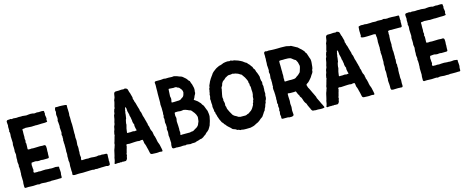

<svg xmlns="http://www.w3.org/2000/svg" viewBox="-38 -1355 4809 1980"><g transform="rotate(-15 2366.0 -365.5)"><path d="M447 -645 444 -666Q444 -670 443 -671Q440 -677 442 -684Q447 -695 442 -706V-714Q443 -722 435 -723Q432 -723 427 -724Q422 -725 419 -725Q415 -725 407 -724.5Q399 -724 395 -724Q388 -722 382 -724Q366 -727 350 -723Q339 -720 324 -726Q316 -728 300 -728Q291 -728 273 -726Q269 -726 259 -724H250Q244 -724 232 -726Q220 -728 214 -728H212Q204 -726 174 -728Q157 -728 148 -726Q143 -725 125 -728Q115 -730 107 -727Q99 -723 89 -730H83Q79 -728 62 -728Q53 -728 49 -725Q41 -720 42 -710Q42 -704 43 -692.5Q44 -681 45 -675Q45 -669 44 -666Q41 -660 43 -643Q44 -628 43 -615Q43 -614 41.5 -612.5Q40 -611 40 -610V-609Q44 -599 45 -594Q46 -578 43 -556Q42 -551 44 -531Q44 -517 46 -487L43 -472Q43 -470 42.5 -467Q42 -464 42 -462Q43 -455 43.5 -440.5Q44 -426 44 -419Q45 -415 43.5 -406.5Q42 -398 42 -395Q42 -390 44 -381Q46 -372 46 -369Q46 -368 46.5 -365Q47 -362 47 -361Q46 -354 44 -338Q44 -335 43.5 -329Q43 -323 43 -320Q45 -304 42 -291Q41 -280 44 -265Q48 -249 44 -238Q42 -235 44 -230Q44 -227 46 -219Q46 -197 47 -186Q47 -182 46 -180V-158Q46 -156 45 -152.5Q44 -149 44 -147V-140Q43 -133 44 -133Q46 -110 45 -103V-98Q48 -76 43 -52V-37V-21Q41 -13 46.5 -7Q52 -1 62 -4H64Q85 -6 106 -4Q111 -4 121 -3.5Q131 -3 136 -3Q147 -3 169 -5Q187 -7 196 -3Q198 -1 205 -3Q218 -7 232 -6Q236 -5 245 -5Q261 -3 267 -3H278Q280 -3 284 -3.5Q288 -4 291 -4Q294 -4 302 -3.5Q310 -3 314 -3H317Q326 -7 353 -5H382H395Q397 -5 402.5 -5.5Q408 -6 411 -6H425H427Q442 -3 442 -18Q442 -21 442 -25Q442 -29 442 -33.5Q442 -38 442 -40Q442 -46 443 -48Q447 -59 445 -75Q444 -80 444 -89Q444 -93 443 -100Q442 -107 442 -110Q442 -117 443 -121Q443 -128 436 -128Q431 -128 421 -130Q411 -132 406 -132Q400 -132 397 -131Q390 -131 376 -129H361Q353 -129 349 -130Q345 -132 336 -130Q325 -130 323 -131Q316 -133 301 -133Q292 -132 272 -132Q256 -130 248 -130Q245 -130 241 -130.5Q237 -131 235 -131Q228 -133 225 -132Q215 -129 196 -131H184Q180 -131 177 -135Q172 -142 177 -154Q180 -157 180 -162L177 -183V-193Q176 -196 176 -203Q176 -210 175 -214Q175 -222 177 -226Q179 -230 179 -234Q179 -239 184 -239Q188 -239 196 -240Q204 -241 210.5 -241.5Q217 -242 223 -242Q225 -243 228.5 -241.5Q232 -240 234 -240Q240 -238 242 -238Q246 -238 252 -237.5Q258 -237 262 -237Q266 -237 274 -239H289Q291 -239 295 -238Q299 -237 301 -237Q310 -237 327.5 -237.5Q345 -238 353 -238H356Q368 -240 367 -252Q366 -255 367 -271Q368 -287 368 -290Q370 -301 368 -310Q367 -315 369 -325Q370 -329 370 -337Q370 -341 369.5 -348.5Q369 -356 369 -360Q369 -370 362.5 -375.5Q356 -381 346 -379Q340 -377 312 -380H301Q281 -378 272 -379Q261 -380 238 -378Q233 -377 222 -379Q215 -381 211 -379Q207 -378 202 -378Q197 -378 191.5 -378.5Q186 -379 183 -379Q177 -380 177 -387Q177 -391 177.5 -397.5Q178 -404 178 -407Q178 -413 178.5 -425Q179 -437 179 -442Q179 -444 176 -453Q173 -459 176 -463Q180 -470 178 -482Q174 -494 176 -502Q179 -516 177 -533V-552Q179 -577 177 -590L178 -592Q178 -593 178 -594Q179 -599 185 -598Q195 -598 199 -599Q200 -599 215 -602Q217 -602 220.5 -601.5Q224 -601 225 -601Q231 -600 243 -600Q265 -600 272 -598Q273 -598 275 -598Q277 -598 279 -598Q281 -598 282 -598Q287 -599 297 -599H306Q315 -601 334 -599Q343 -598 361 -600Q368 -601 384 -601H413Q416 -601 423 -601.5Q430 -602 433 -603Q451 -603 444 -618Q440 -626 447 -637Z M572 -728H567Q559 -722 557 -711Q557 -710 556.5 -708Q556 -706 556 -705Q554 -694 556 -690Q561 -681 555 -663Q552 -647 555 -637Q557 -633 557 -623V-611Q558 -599 552 -588V-583Q553 -579 554 -571.5Q555 -564 555 -560Q557 -542 557 -535V-525Q555 -519 555 -515Q555 -506 557 -488.5Q559 -471 559 -462V-459Q555 -445 554 -438Q554 -431 555 -429Q560 -420 557 -410V-399Q559 -392 556 -383Q553 -379 555 -371Q556 -367 556 -358Q554 -348 556 -343Q557 -340 557 -335V-303V-293V-281Q558 -275 556 -263Q554 -256 555 -254Q557 -248 557 -227Q556 -218 554 -202Q554 -200 554.5 -197Q555 -194 555 -193V-178Q552 -162 557 -144Q559 -137 557 -123Q554 -103 556 -76V-53Q557 -49 557 -42Q557 -35 558 -32Q558 -30 557.5 -27Q557 -24 557 -23Q550 -4 571 -2Q575 0 593.5 -1.5Q612 -3 615 -3H634Q644 -2 665 -2Q681 -2 690 -3Q728 -5 747 -5Q769 -7 784 -2Q791 -2 793 -3Q801 -6 810 -3Q813 -2 820 -2Q827 -4 851 -4Q855 -5 863 -5H878Q889 -6 910 -6Q916 -7 923 -4Q926 -2 932 -2Q934 -2 939.5 -3Q945 -4 948 -5Q954 -8 956 -16Q956 -20 956.5 -29.5Q957 -39 957 -44Q957 -48 956 -50Q954 -56 957 -66V-74V-92Q957 -103 958 -108Q958 -109 958.5 -111Q959 -113 959 -115V-117L957 -121Q954 -128 947 -129H934Q913 -129 902 -132Q897 -132 895 -131Q885 -128 874 -131Q872 -132 866 -132Q845 -126 822 -128Q820 -128 816 -128.5Q812 -129 809 -129Q806 -130 800 -130Q794 -130 791 -131H769Q765 -131 763 -130Q760 -128 747 -130Q743 -131 734 -131Q726 -130 711 -130Q696 -130 689 -129Q683 -129 683 -135Q681 -146 685 -152Q688 -157 686 -164Q685 -168 684 -176.5Q683 -185 683 -189Q682 -200 685 -215V-223Q683 -235 685 -241Q686 -243 686 -250V-269Q686 -271 685.5 -275Q685 -279 685 -280Q683 -290 683 -291Q683 -292 686 -325Q687 -331 687 -341Q687 -343 686.5 -346.5Q686 -350 686 -352Q684 -364 684 -372Q684 -378 685.5 -393Q687 -408 685 -414V-424Q686 -443 686 -480V-513Q686 -515 685.5 -519.5Q685 -524 685 -526Q684 -531 684 -539V-570V-585Q684 -594 683 -598Q683 -600 682.5 -603Q682 -606 682 -607Q682 -608 683.5 -618Q685 -628 685 -633Q683 -652 684 -662Q685 -666 684 -673Q683 -680 683 -682V-699Q683 -702 683.5 -707.5Q684 -713 684 -715Q684 -719 680 -721Q673 -724 666 -724Q660 -723 635 -726Q604 -728 589 -726Q577 -724 572 -728Z M1515 -21Q1519 -18 1516 -8Q1514 1 1504 -2Q1503 -2 1501 -2L1500 -3Q1491 -5 1489 -4Q1487 -2 1485 -4Q1482 -6 1474 -3Q1471 -3 1466 -2.5Q1461 -2 1459 -2Q1458 -2 1455.5 -2Q1453 -2 1451 -2Q1449 -2 1448 -2Q1416 -2 1401 -4Q1388 -8 1386 -17L1380 -44Q1380 -47 1378 -55Q1369 -86 1369 -89Q1369 -90 1368 -95Q1367 -100 1366 -103Q1365 -105 1363.5 -110Q1362 -115 1361 -118L1360 -120Q1356 -128 1355 -132Q1353 -148 1352 -157Q1351 -159 1350 -163Q1349 -167 1348 -169Q1346 -173 1341 -171H1331Q1330 -170 1326 -170Q1314 -166 1306 -168Q1304 -169 1299 -169.5Q1294 -170 1292 -170H1288Q1284 -169 1284 -170H1276Q1273 -170 1266 -169.5Q1259 -169 1255 -169Q1207 -166 1206 -166Q1193 -166 1189 -168Q1185 -170 1172 -165Q1171 -164 1171 -161Q1175 -153 1169 -138Q1169 -135 1167 -129.5Q1165 -124 1164 -121Q1160 -108 1154 -82Q1153 -80 1151 -76.5Q1149 -73 1149 -72Q1149 -69 1150 -69Q1152 -60 1148 -51Q1143 -42 1144 -38Q1144 -29 1140 -22Q1133 -8 1128 -7Q1127 -7 1125 -5L1124 -4Q1123 -4 1122 -4H1097Q1095 -4 1091 -5Q1087 -6 1084 -5.5Q1081 -5 1079 -3H1073Q1072 -3 1066 -5Q1063 -7 1059 -3H1054Q1051 -3 1050 -4H1035Q1032 -5 1016 -2Q1011 0 1009 -4L1004 -9V-10Q1011 -22 1011 -27Q1011 -29 1013 -33Q1013 -35 1014 -37Q1015 -39 1015 -41Q1017 -59 1019 -66Q1019 -68 1021 -73.5Q1023 -79 1024 -82Q1028 -96 1029 -103Q1031 -109 1033 -121Q1035 -133 1037 -139Q1037 -141 1039 -145.5Q1041 -150 1041 -152Q1043 -156 1046 -164.5Q1049 -173 1050 -177Q1052 -188 1056 -192V-199Q1057 -201 1057 -205.5Q1057 -210 1057 -212Q1058 -216 1063.5 -231Q1069 -246 1070 -255Q1071 -257 1072 -260.5Q1073 -264 1073 -266Q1074 -268 1075.5 -274Q1077 -280 1078 -282Q1081 -286 1081 -291Q1079 -305 1084 -315Q1085 -318 1085 -324Q1087 -332 1089 -336Q1095 -347 1097 -365Q1097 -376 1104 -388Q1109 -399 1110 -402Q1111 -408 1113 -422L1116 -431Q1120 -443 1121 -449Q1122 -453 1123 -459Q1124 -465 1124 -466Q1125 -470 1126 -477.5Q1127 -485 1128 -489Q1130 -496 1133 -499Q1139 -510 1138 -515Q1137 -518 1139 -524Q1139 -527 1141 -532.5Q1143 -538 1144 -541Q1145 -552 1153 -559Q1155 -562 1154 -563Q1153 -571 1156 -580Q1158 -587 1161.5 -599.5Q1165 -612 1166 -617Q1168 -623 1168 -627Q1167 -639 1176 -655Q1179 -662 1181 -668Q1183 -681 1187 -705Q1192 -726 1216 -724H1240Q1273 -728 1289 -725Q1298 -723 1305 -729H1308Q1316 -725 1320 -724Q1327 -723 1333 -713Q1334 -712 1337 -699Q1341 -676 1347 -670Q1348 -668 1348 -664Q1349 -655 1358 -627Q1360 -623 1360 -619Q1360 -609 1359 -604V-603Q1360 -602 1360 -601Q1364 -593 1365 -589Q1365 -587 1366 -581.5Q1367 -576 1368 -573Q1369 -570 1371.5 -564.5Q1374 -559 1375 -556Q1376 -552 1378.5 -543Q1381 -534 1382 -529Q1383 -525 1388 -508Q1393 -491 1396 -482Q1397 -479 1397 -473Q1396 -468 1401 -458Q1407 -448 1409 -433Q1412 -413 1413 -411V-410L1422 -383Q1424 -377 1424 -373Q1426 -367 1428 -359Q1428 -357 1429.5 -353Q1431 -349 1432 -346Q1434 -331 1439 -320Q1439 -319 1439 -317L1440 -315Q1437 -305 1446 -289Q1449 -284 1451 -264Q1452 -260 1456 -245V-244Q1461 -239 1468 -218V-212Q1467 -208 1470 -203Q1472 -201 1471 -198Q1470 -188 1477 -174Q1480 -170 1480 -165Q1483 -156 1487 -136V-133Q1487 -132 1487.5 -129.5Q1488 -127 1488 -126Q1490 -122 1490 -121Q1490 -119 1490.5 -116Q1491 -113 1491.5 -110.5Q1492 -108 1493 -106Q1494 -103 1496.5 -97Q1499 -91 1500 -88Q1501 -86 1502.5 -81Q1504 -76 1505 -73Q1507 -67 1507 -63Q1513 -41 1515 -26Q1516 -25 1515 -23ZM1313 -280V-284V-287Q1311 -291 1310 -294Q1309 -298 1307.5 -306Q1306 -314 1305 -318Q1301 -335 1305 -344Q1305 -345 1303 -349Q1297 -361 1297 -363Q1297 -366 1294.5 -376Q1292 -386 1294 -392Q1293 -393 1293 -394L1287 -430Q1286 -433 1284 -437.5Q1282 -442 1282 -444V-451V-455Q1280 -467 1278 -472Q1270 -491 1270 -524L1266 -537Q1263 -538 1260 -543Q1260 -540 1258 -534Q1254 -526 1255 -520Q1255 -517 1253 -515Q1252 -514 1251.5 -511Q1251 -508 1251 -507Q1250 -503 1250.5 -500Q1251 -497 1250.5 -493Q1250 -489 1247 -486V-483Q1246 -478 1246 -467Q1245 -461 1243.5 -450Q1242 -439 1241 -434Q1241 -432 1240.5 -429Q1240 -426 1239 -424Q1238 -422 1236 -418.5Q1234 -415 1234 -414Q1233 -410 1231.5 -402.5Q1230 -395 1229 -391Q1225 -371 1227 -363Q1227 -362 1227 -362L1226 -360Q1220 -338 1217 -326Q1215 -318 1213 -298Q1210 -285 1211 -283Q1213 -277 1219 -278Q1227 -280 1230 -279Q1245 -277 1264 -280Q1278 -283 1287 -277Q1289 -277 1291 -278Q1303 -280 1307 -279Q1312 -279 1313 -280Z M1617 -210Q1622 -181 1621 -176L1618 -146Q1618 -142 1618.5 -138.5Q1619 -135 1620 -130.5Q1621 -126 1621 -123Q1622 -120 1622 -93Q1622 -78 1623 -71Q1625 -63 1622 -56L1619 -41V-20Q1619 -4 1636 -2H1652H1653Q1657 -5 1668 -3Q1670 -2 1675 -2Q1682 -3 1708 -1Q1712 0 1720 -2Q1727 -4 1730 -3H1739Q1754 -3 1756 -1H1760Q1773 -8 1797 -2Q1815 3 1832 -3H1845H1854Q1867 -2 1878 -9Q1882 -11 1886 -11Q1906 -15 1919 -21Q1921 -22 1924.5 -22.5Q1928 -23 1930 -23Q1931 -23 1933.5 -23.5Q1936 -24 1938 -24.5Q1940 -25 1942 -26Q1960 -33 1971 -45Q1973 -46 1978 -49Q1983 -52 1985 -53Q1994 -62 1998 -67L2002 -71Q2016 -79 2032 -97Q2033 -99 2035.5 -103.5Q2038 -108 2040 -110Q2041 -111 2042.5 -114.5Q2044 -118 2045 -119Q2056 -133 2060 -156L2061 -158Q2068 -175 2074 -209Q2074 -213 2075 -214Q2079 -222 2077 -249Q2075 -267 2073 -278Q2073 -279 2072.5 -281.5Q2072 -284 2072 -285Q2070 -289 2062 -309.5Q2054 -330 2050 -341L2046 -349Q2032 -363 2027 -377Q2027 -378 2022 -383L2011 -394Q2002 -406 1992 -412Q1988 -415 1979.5 -421Q1971 -427 1966 -430Q1963 -431 1965 -435Q1976 -449 1983 -471Q1985 -474 1988.5 -480Q1992 -486 1993 -489Q1996 -494 1996 -498Q1994 -507 1998 -525Q2000 -537 1997 -554Q1995 -566 1987 -595Q1987 -596 1984 -599Q1982 -603 1982 -604Q1979 -618 1975 -626Q1975 -632 1969 -633Q1968 -633 1965 -636Q1962 -641 1955 -650.5Q1948 -660 1944 -664Q1942 -666 1937.5 -669.5Q1933 -673 1931 -675Q1925 -679 1915 -689Q1908 -696 1886 -702Q1880 -702 1877 -705Q1865 -712 1829 -720H1822Q1811 -717 1790 -719Q1783 -720 1771 -720Q1765 -720 1753.5 -719.5Q1742 -719 1737 -719L1725 -722H1719L1689 -719H1660H1641Q1630 -719 1625 -716Q1619 -710 1621 -702Q1623 -697 1623 -682Q1622 -668 1622 -641V-615Q1621 -605 1621 -587V-549V-547V-495Q1621 -487 1619 -473Q1618 -468 1621 -448Q1622 -444 1622 -436V-410Q1624 -383 1620 -370Q1619 -368 1621 -363V-362Q1622 -360 1622 -359Q1621 -355 1619.5 -348Q1618 -341 1617 -338V-333Q1621 -321 1620 -315Q1619 -312 1619 -305Q1619 -298 1618 -294Q1618 -293 1617.5 -291.5Q1617 -290 1617 -289V-282Q1617 -278 1619 -269.5Q1621 -261 1621 -257Q1621 -253 1621 -244Q1621 -235 1622 -230Q1622 -222 1617 -215ZM1740 -210 1737 -258V-264Q1737 -267 1738.5 -274.5Q1740 -282 1741 -286Q1743 -302 1739 -312Q1736 -320 1737 -328Q1738 -335 1738 -349Q1738 -356 1745 -357Q1760 -357 1768 -358Q1773 -358 1778.5 -357.5Q1784 -357 1791 -356Q1798 -355 1802 -355Q1810 -355 1815 -356Q1833 -359 1834 -359Q1841 -359 1853 -355Q1879 -346 1889 -340Q1893 -338 1897 -338Q1912 -334 1921 -319Q1923 -315 1928.5 -309Q1934 -303 1937 -299Q1951 -281 1958 -252V-247Q1958 -244 1957 -237.5Q1956 -231 1956 -228Q1956 -204 1945 -186Q1943 -184 1943 -182Q1940 -165 1916 -147Q1910 -142 1896 -136Q1895 -136 1893 -134Q1891 -132 1890 -132Q1888 -130 1883.5 -128Q1879 -126 1877 -124Q1869 -121 1860 -121Q1858 -122 1854.5 -121Q1851 -120 1850 -120Q1849 -120 1845 -118.5Q1841 -117 1839 -117H1799H1758Q1750 -117 1746 -116Q1741 -115 1739 -117Q1737 -119 1738 -123Q1740 -133 1741 -139Q1743 -145 1742 -148Q1738 -157 1740 -175Q1742 -190 1740 -197ZM1809 -465Q1802 -464 1787 -464Q1772 -464 1764 -463H1742Q1734 -463 1736 -471Q1737 -475 1738.5 -483Q1740 -491 1741 -495Q1743 -512 1738 -523Q1737 -526 1737 -532Q1739 -570 1740 -588Q1740 -598 1741 -603Q1741 -607 1745 -608H1748Q1780 -606 1795 -605Q1797 -605 1799 -605.5Q1801 -606 1803 -606Q1821 -609 1834 -598Q1837 -595 1842 -595Q1851 -592 1854 -587Q1855 -586 1860 -579.5Q1865 -573 1868 -570Q1880 -555 1880 -533Q1880 -531 1874 -511Q1873 -507 1869 -499Q1864 -488 1848 -481Q1840 -477 1837 -473Q1834 -470 1830 -468Q1816 -466 1810 -464Z M2693 -350Q2694 -348 2692 -342Q2690 -334 2692 -313Q2694 -303 2691 -297Q2688 -291 2688 -285Q2688 -283 2688 -278.5Q2688 -274 2688 -271Q2688 -268 2688 -265Q2686 -244 2679 -236Q2674 -230 2674 -221Q2675 -214 2670 -207Q2667 -204 2665 -198Q2663 -194 2661 -185.5Q2659 -177 2656.5 -170.5Q2654 -164 2650 -159L2649 -158Q2646 -146 2642 -139Q2640 -132 2636 -131Q2631 -126 2625 -116Q2624 -114 2622.5 -111Q2621 -108 2620 -107Q2614 -99 2602 -81Q2598 -77 2596 -76Q2583 -69 2561 -49Q2543 -34 2526 -29Q2520 -27 2497 -14Q2492 -11 2482 -9Q2479 -9 2474 -7.5Q2469 -6 2468 -6Q2459 -3 2457 -3Q2443 -2 2413 -2H2403Q2376 -2 2369 -5Q2359 -8 2352 -6Q2344 -6 2341 -9Q2334 -15 2322 -15Q2315 -15 2314 -18Q2306 -27 2284 -33Q2277 -34 2271 -39Q2269 -41 2264 -46.5Q2259 -52 2257 -54Q2253 -58 2244.5 -65Q2236 -72 2232 -76Q2216 -92 2213 -99Q2211 -102 2208 -104Q2199 -109 2198 -117Q2196 -123 2191 -126Q2184 -130 2181 -138Q2179 -143 2174.5 -152Q2170 -161 2168 -165Q2167 -166 2166 -169.5Q2165 -173 2164 -175Q2163 -179 2159.5 -188.5Q2156 -198 2154 -203Q2152 -209 2152 -212Q2152 -221 2146 -230Q2144 -234 2144 -239Q2146 -250 2140 -256Q2137 -259 2137 -266Q2139 -274 2134 -294Q2129 -312 2133 -327V-334Q2133 -342 2131 -354V-381Q2131 -385 2129 -393V-397Q2137 -419 2136 -433Q2134 -443 2138 -450Q2141 -453 2141 -462Q2141 -472 2143 -476Q2147 -485 2146 -494Q2145 -501 2150 -506Q2155 -511 2155 -522Q2155 -527 2156 -530L2165 -551Q2169 -556 2170 -562Q2171 -564 2172.5 -567.5Q2174 -571 2175 -573Q2185 -591 2191 -600Q2192 -601 2199 -611Q2199 -612 2202 -615.5Q2205 -619 2206 -621Q2209 -624 2214 -631.5Q2219 -639 2221 -643Q2224 -647 2233 -656Q2236 -659 2242.5 -664Q2249 -669 2252 -671Q2253 -672 2265 -681Q2267 -682 2270.5 -684.5Q2274 -687 2276 -688Q2285 -693 2303 -701Q2304 -702 2306 -702.5Q2308 -703 2310 -703.5Q2312 -704 2313 -704Q2314 -704 2322.5 -706Q2331 -708 2335 -710Q2358 -722 2378 -723Q2384 -723 2398 -725H2404Q2405 -724 2409 -724Q2413 -724 2414 -723Q2424 -720 2434 -725H2438Q2451 -717 2462 -718Q2469 -719 2476 -716Q2480 -714 2488 -712Q2496 -709 2510 -705Q2512 -704 2519.5 -700.5Q2527 -697 2532 -695Q2554 -685 2568 -672Q2579 -663 2587 -661Q2590 -660 2594 -654Q2596 -652 2599 -648Q2602 -644 2603 -643Q2618 -631 2625 -616Q2627 -613 2633 -607Q2638 -600 2639 -594Q2639 -587 2645 -581Q2656 -570 2657 -559Q2658 -548 2668 -530Q2669 -528 2670.5 -523Q2672 -518 2673 -516Q2675 -508 2677 -504Q2685 -484 2682 -474V-467Q2683 -462 2684 -454Q2685 -446 2686 -441Q2688 -435 2690 -433Q2693 -428 2691 -417Q2687 -400 2692 -392Q2694 -389 2694 -382Q2694 -378 2693 -367Q2692 -356 2693 -350ZM2566 -327Q2570 -348 2566 -379V-390Q2568 -409 2562 -421Q2558 -426 2560 -434Q2563 -442 2558 -449Q2553 -457 2555 -462Q2556 -472 2552 -479Q2551 -480 2546 -493L2534 -517Q2530 -524 2511 -550Q2506 -559 2497 -560Q2491 -562 2488 -566Q2484 -570 2474 -574Q2471 -575 2464 -577.5Q2457 -580 2453 -581Q2449 -584 2443 -584Q2435 -583 2423 -588Q2420 -590 2415 -588Q2395 -584 2384 -585Q2374 -587 2360 -579Q2358 -578 2354 -575.5Q2350 -573 2348 -572Q2340 -570 2334 -563Q2321 -549 2310 -544Q2304 -540 2302 -537Q2300 -534 2296 -528Q2292 -522 2291 -520Q2289 -516 2287 -508Q2287 -502 2282 -495Q2270 -481 2271 -467Q2272 -462 2269 -455Q2260 -418 2259 -406Q2259 -400 2258 -398Q2253 -384 2258 -364Q2260 -358 2258 -353Q2255 -347 2259 -338Q2267 -315 2263 -296Q2261 -288 2265 -282Q2269 -278 2269 -267Q2269 -258 2271 -254Q2273 -249 2277 -241Q2281 -233 2283 -228Q2284 -227 2285 -224Q2286 -221 2287.5 -218.5Q2289 -216 2290 -214L2302 -193Q2307 -182 2314 -175Q2329 -161 2344 -156Q2346 -155 2348.5 -153Q2351 -151 2352 -151Q2354 -150 2356.5 -148Q2359 -146 2361 -144.5Q2363 -143 2365 -143Q2383 -136 2396 -138H2420Q2437 -136 2448 -140L2460 -146Q2474 -147 2485 -158L2486 -159L2504 -171Q2515 -181 2523 -193Q2527 -199 2533 -210Q2539 -221 2541 -224Q2543 -230 2542 -232Q2542 -241 2547 -245Q2552 -252 2551 -259Q2551 -264 2553 -268Q2562 -278 2560 -297Q2560 -305 2561 -309Q2562 -315 2566 -327Z M2802 -724Q2802 -723 2801 -723Q2787 -718 2789 -700Q2789 -696 2789.5 -688.5Q2790 -681 2790 -678V-676Q2788 -671 2790 -648Q2791 -645 2788 -627Q2787 -621 2788 -615V-604Q2788 -600 2787 -592.5Q2786 -585 2786 -582Q2786 -575 2788 -561Q2790 -537 2790 -525Q2790 -524 2787 -515Q2787 -514 2786.5 -510.5Q2786 -507 2786 -505Q2787 -502 2788 -495Q2789 -488 2790 -484V-478Q2789 -472 2788 -460Q2787 -448 2786 -442Q2785 -440 2786 -437Q2790 -428 2788 -416V-411Q2790 -406 2787 -365Q2786 -361 2788 -355Q2788 -347 2784 -343V-323L2787 -296Q2788 -287 2788 -269Q2789 -269 2789 -267Q2787 -248 2789 -238Q2790 -236 2789 -232Q2788 -228 2788 -227Q2786 -221 2787 -218Q2790 -206 2786 -182Q2785 -174 2789 -165Q2792 -161 2790 -155Q2786 -148 2788 -137Q2789 -133 2790 -126Q2791 -119 2791 -115Q2791 -112 2789 -108Q2784 -97 2788 -91Q2789 -88 2789 -81L2786 -66Q2783 -53 2788 -39Q2790 -29 2788 -24Q2787 -20 2788 -16Q2789 -6 2800 -6H2835H2846H2854Q2867 0 2895 -2Q2902 -2 2912 -8Q2920 -13 2918 -21L2915 -60V-67Q2915 -71 2916 -78.5Q2917 -86 2917.5 -92Q2918 -98 2918 -103L2915 -133V-138Q2919 -164 2916 -193Q2915 -199 2915 -208Q2915 -217 2915 -223V-237Q2916 -248 2927 -244Q2932 -242 2950 -242H2985Q2989 -242 2997 -244Q3001 -244 3004 -241Q3005 -240 3016 -212Q3020 -204 3023 -200Q3029 -194 3029 -186Q3029 -181 3034 -176Q3043 -169 3049 -148Q3058 -113 3074 -96Q3075 -95 3077 -92Q3078 -81 3098 -41Q3098 -40 3100 -38L3101 -36Q3102 -25 3114 -11Q3116 -8 3124 -6Q3128 -6 3138 -5Q3148 -4 3152 -3Q3155 -3 3163 -3.5Q3171 -4 3174 -4Q3182 -4 3186 -3Q3189 -3 3193 -2.5Q3197 -2 3199 -2H3218Q3220 -2 3224 -2.5Q3228 -3 3230 -3Q3232 -4 3235.5 -4Q3239 -4 3241 -5Q3248 -8 3245 -14Q3241 -25 3233 -40Q3229 -46 3223 -59Q3217 -72 3216 -75Q3202 -105 3200 -108Q3191 -122 3191 -134Q3191 -136 3189 -139Q3187 -142 3187 -143Q3184 -148 3180 -158Q3178 -162 3174 -170.5Q3170 -179 3168 -183Q3167 -184 3165.5 -187Q3164 -190 3164 -191Q3161 -199 3153.5 -213.5Q3146 -228 3143 -235Q3142 -237 3138.5 -242.5Q3135 -248 3134 -251Q3127 -273 3126 -279Q3125 -281 3133 -289L3151 -301Q3157 -306 3162 -312L3164 -314Q3169 -319 3178 -330Q3187 -341 3192 -347Q3192 -348 3193 -350Q3196 -357 3203.5 -366.5Q3211 -376 3214 -381Q3223 -394 3222 -406V-413Q3230 -423 3232 -443Q3233 -449 3236 -483Q3237 -488 3237 -496Q3237 -504 3237 -508Q3238 -523 3227 -547Q3227 -549 3225 -553.5Q3223 -558 3223 -560Q3223 -564 3212 -593Q3211 -595 3208.5 -597.5Q3206 -600 3205 -601Q3205 -602 3203 -604Q3201 -606 3201 -607Q3201 -613 3193 -623Q3179 -639 3173 -645Q3171 -647 3166.5 -650.5Q3162 -654 3160 -656Q3155 -660 3145 -670Q3144 -673 3141 -674Q3139 -676 3135.5 -678Q3132 -680 3131 -680Q3114 -690 3111 -691Q3106 -694 3095.5 -699.5Q3085 -705 3080 -708Q3072 -712 3067 -711Q3063 -710 3046 -715Q3027 -721 3009 -720Q3003 -720 2990 -720.5Q2977 -721 2970 -721Q2945 -721 2933 -720H2899Q2879 -720 2870 -721Q2860 -721 2840 -723Q2835 -723 2823 -721Q2812 -721 2807 -724ZM3010 -372Q3005 -372 2997.5 -371.5Q2990 -371 2986 -371Q2979 -372 2971.5 -372Q2964 -372 2954.5 -371.5Q2945 -371 2940 -371Q2935 -370 2925 -370Q2917 -370 2917 -378Q2917 -381 2917.5 -386.5Q2918 -392 2918 -395Q2918 -397 2917 -403.5Q2916 -410 2917 -413Q2917 -420 2919 -430V-443Q2919 -446 2918.5 -450Q2918 -454 2918 -457Q2920 -480 2918 -493V-538Q2918 -542 2917.5 -551Q2917 -560 2917 -564Q2917 -568 2917.5 -576.5Q2918 -585 2918 -589Q2919 -590 2920 -591Q2921 -592 2922 -592Q2934 -595 2957 -593Q2965 -592 2979 -594Q2990 -595 3014 -593Q3018 -593 3026 -591Q3034 -589 3036 -589Q3043 -587 3057 -575Q3070 -563 3083 -557Q3086 -557 3088 -553Q3092 -546 3100 -530Q3101 -528 3102 -524.5Q3103 -521 3103 -520Q3105 -517 3110 -490Q3110 -477 3106 -466Q3104 -459 3100 -446.5Q3096 -434 3094 -428Q3093 -424 3090 -421Q3067 -396 3048 -387Q3046 -387 3046 -385Q3033 -372 3010 -372Z M3777 -21Q3781 -18 3778 -8Q3776 1 3766 -2Q3765 -2 3763 -2L3762 -3Q3753 -5 3751 -4Q3749 -2 3747 -4Q3744 -6 3736 -3Q3733 -3 3728 -2.5Q3723 -2 3721 -2Q3720 -2 3717.5 -2Q3715 -2 3713 -2Q3711 -2 3710 -2Q3678 -2 3663 -4Q3650 -8 3648 -17L3642 -44Q3642 -47 3640 -55Q3631 -86 3631 -89Q3631 -90 3630 -95Q3629 -100 3628 -103Q3627 -105 3625.5 -110Q3624 -115 3623 -118L3622 -120Q3618 -128 3617 -132Q3615 -148 3614 -157Q3613 -159 3612 -163Q3611 -167 3610 -169Q3608 -173 3603 -171H3593Q3592 -170 3588 -170Q3576 -166 3568 -168Q3566 -169 3561 -169.5Q3556 -170 3554 -170H3550Q3546 -169 3546 -170H3538Q3535 -170 3528 -169.5Q3521 -169 3517 -169Q3469 -166 3468 -166Q3455 -166 3451 -168Q3447 -170 3434 -165Q3433 -164 3433 -161Q3437 -153 3431 -138Q3431 -135 3429 -129.5Q3427 -124 3426 -121Q3422 -108 3416 -82Q3415 -80 3413 -76.5Q3411 -73 3411 -72Q3411 -69 3412 -69Q3414 -60 3410 -51Q3405 -42 3406 -38Q3406 -29 3402 -22Q3395 -8 3390 -7Q3389 -7 3387 -5L3386 -4Q3385 -4 3384 -4H3359Q3357 -4 3353 -5Q3349 -6 3346 -5.5Q3343 -5 3341 -3H3335Q3334 -3 3328 -5Q3325 -7 3321 -3H3316Q3313 -3 3312 -4H3297Q3294 -5 3278 -2Q3273 0 3271 -4L3266 -9V-10Q3273 -22 3273 -27Q3273 -29 3275 -33Q3275 -35 3276 -37Q3277 -39 3277 -41Q3279 -59 3281 -66Q3281 -68 3283 -73.5Q3285 -79 3286 -82Q3290 -96 3291 -103Q3293 -109 3295 -121Q3297 -133 3299 -139Q3299 -141 3301 -145.5Q3303 -150 3303 -152Q3305 -156 3308 -164.5Q3311 -173 3312 -177Q3314 -188 3318 -192V-199Q3319 -201 3319 -205.5Q3319 -210 3319 -212Q3320 -216 3325.5 -231Q3331 -246 3332 -255Q3333 -257 3334 -260.5Q3335 -264 3335 -266Q3336 -268 3337.5 -274Q3339 -280 3340 -282Q3343 -286 3343 -291Q3341 -305 3346 -315Q3347 -318 3347 -324Q3349 -332 3351 -336Q3357 -347 3359 -365Q3359 -376 3366 -388Q3371 -399 3372 -402Q3373 -408 3375 -422L3378 -431Q3382 -443 3383 -449Q3384 -453 3385 -459Q3386 -465 3386 -466Q3387 -470 3388 -477.5Q3389 -485 3390 -489Q3392 -496 3395 -499Q3401 -510 3400 -515Q3399 -518 3401 -524Q3401 -527 3403 -532.5Q3405 -538 3406 -541Q3407 -552 3415 -559Q3417 -562 3416 -563Q3415 -571 3418 -580Q3420 -587 3423.5 -599.5Q3427 -612 3428 -617Q3430 -623 3430 -627Q3429 -639 3438 -655Q3441 -662 3443 -668Q3445 -681 3449 -705Q3454 -726 3478 -724H3502Q3535 -728 3551 -725Q3560 -723 3567 -729H3570Q3578 -725 3582 -724Q3589 -723 3595 -713Q3596 -712 3599 -699Q3603 -676 3609 -670Q3610 -668 3610 -664Q3611 -655 3620 -627Q3622 -623 3622 -619Q3622 -609 3621 -604V-603Q3622 -602 3622 -601Q3626 -593 3627 -589Q3627 -587 3628 -581.5Q3629 -576 3630 -573Q3631 -570 3633.5 -564.5Q3636 -559 3637 -556Q3638 -552 3640.5 -543Q3643 -534 3644 -529Q3645 -525 3650 -508Q3655 -491 3658 -482Q3659 -479 3659 -473Q3658 -468 3663 -458Q3669 -448 3671 -433Q3674 -413 3675 -411V-410L3684 -383Q3686 -377 3686 -373Q3688 -367 3690 -359Q3690 -357 3691.5 -353Q3693 -349 3694 -346Q3696 -331 3701 -320Q3701 -319 3701 -317L3702 -315Q3699 -305 3708 -289Q3711 -284 3713 -264Q3714 -260 3718 -245V-244Q3723 -239 3730 -218V-212Q3729 -208 3732 -203Q3734 -201 3733 -198Q3732 -188 3739 -174Q3742 -170 3742 -165Q3745 -156 3749 -136V-133Q3749 -132 3749.5 -129.5Q3750 -127 3750 -126Q3752 -122 3752 -121Q3752 -119 3752.5 -116Q3753 -113 3753.5 -110.5Q3754 -108 3755 -106Q3756 -103 3758.5 -97Q3761 -91 3762 -88Q3763 -86 3764.5 -81Q3766 -76 3767 -73Q3769 -67 3769 -63Q3775 -41 3777 -26Q3778 -25 3777 -23ZM3575 -280V-284V-287Q3573 -291 3572 -294Q3571 -298 3569.5 -306Q3568 -314 3567 -318Q3563 -335 3567 -344Q3567 -345 3565 -349Q3559 -361 3559 -363Q3559 -366 3556.5 -376Q3554 -386 3556 -392Q3555 -393 3555 -394L3549 -430Q3548 -433 3546 -437.5Q3544 -442 3544 -444V-451V-455Q3542 -467 3540 -472Q3532 -491 3532 -524L3528 -537Q3525 -538 3522 -543Q3522 -540 3520 -534Q3516 -526 3517 -520Q3517 -517 3515 -515Q3514 -514 3513.5 -511Q3513 -508 3513 -507Q3512 -503 3512.5 -500Q3513 -497 3512.5 -493Q3512 -489 3509 -486V-483Q3508 -478 3508 -467Q3507 -461 3505.5 -450Q3504 -439 3503 -434Q3503 -432 3502.5 -429Q3502 -426 3501 -424Q3500 -422 3498 -418.5Q3496 -415 3496 -414Q3495 -410 3493.5 -402.5Q3492 -395 3491 -391Q3487 -371 3489 -363Q3489 -362 3489 -362L3488 -360Q3482 -338 3479 -326Q3477 -318 3475 -298Q3472 -285 3473 -283Q3475 -277 3481 -278Q3489 -280 3492 -279Q3507 -277 3526 -280Q3540 -283 3549 -277Q3551 -277 3553 -278Q3565 -280 3569 -279Q3574 -279 3575 -280Z M4071 -731H4067Q4065 -731 4059 -729Q4053 -727 4050 -727Q4035 -727 4005 -729Q4003 -729 3998.5 -728Q3994 -727 3992 -727Q3986 -725 3983 -726Q3971 -726 3965 -727Q3963 -727 3957.5 -727.5Q3952 -728 3949 -728Q3948 -728 3944 -727.5Q3940 -727 3938 -727Q3936 -727 3931.5 -726.5Q3927 -726 3924 -726H3907Q3887 -724 3877 -727Q3865 -730 3851 -727Q3846 -726 3836 -728Q3828 -730 3821 -727Q3820 -726 3808 -724Q3801 -724 3800 -717Q3797 -696 3797 -675Q3797 -673 3798 -665Q3799 -657 3798 -653Q3798 -638 3799 -630Q3801 -624 3795 -616V-612Q3800 -605 3807 -604Q3811 -604 3819 -602Q3827 -602 3831 -601H3851H3861Q3908 -604 3913 -603Q3914 -603 3918 -603.5Q3922 -604 3924 -604H3932Q3936 -604 3944 -602Q3951 -602 3951 -595V-589Q3951 -577 3952 -575Q3956 -560 3954 -552V-549Q3954 -526 3952 -519V-515Q3954 -483 3954 -466Q3956 -458 3954 -452Q3954 -441 3953 -436Q3951 -428 3952 -423Q3955 -416 3952 -407Q3950 -402 3952 -397Q3955 -380 3955 -363Q3954 -360 3954 -353Q3954 -346 3954 -342Q3953 -330 3954 -319Q3956 -304 3953 -293Q3950 -282 3952 -268Q3954 -246 3952 -240Q3947 -220 3952 -206Q3953 -203 3953 -195V-184Q3953 -170 3952 -163Q3950 -141 3952 -135Q3954 -130 3952 -120Q3950 -110 3950 -106Q3950 -100 3951 -87.5Q3952 -75 3953 -69Q3953 -54 3954 -46V-36Q3952 -24 3955 -15Q3956 -4 3966 -3Q3977 0 3998 -2Q4008 -3 4030 -3Q4033 -3 4039 -2.5Q4045 -2 4048 -2Q4051 -2 4056.5 -2Q4062 -2 4065 -1Q4079 1 4081 -13V-24Q4079 -36 4080 -41Q4083 -76 4082 -80Q4081 -83 4080.5 -86.5Q4080 -90 4079.5 -94.5Q4079 -99 4079 -101Q4078 -109 4079 -117Q4080 -122 4080 -133Q4080 -134 4079.5 -137Q4079 -140 4079 -142Q4079 -167 4080 -180Q4080 -184 4082 -192Q4082 -194 4082.5 -197Q4083 -200 4083 -201Q4083 -209 4081 -221Q4081 -230 4082 -233Q4084 -242 4081 -247Q4077 -253 4079 -263V-268L4082 -292Q4082 -299 4081 -302Q4078 -310 4080 -316Q4082 -319 4081.5 -329.5Q4081 -340 4081 -343V-375Q4081 -383 4080 -387Q4080 -388 4079 -391Q4078 -394 4078 -396Q4078 -400 4078.5 -408Q4079 -416 4079 -419V-428Q4077 -439 4080 -448Q4081 -450 4081 -454Q4081 -458 4080.5 -466Q4080 -474 4080 -477Q4080 -481 4079.5 -489Q4079 -497 4079 -501Q4082 -535 4081 -538Q4081 -543 4082 -546Q4084 -551 4082 -560Q4080 -566 4081 -569Q4084 -581 4082 -595Q4082 -600 4086 -600Q4104 -605 4119 -602Q4125 -600 4131 -602H4160H4192Q4196 -602 4204.5 -602Q4213 -602 4217 -601Q4233 -601 4233 -617Q4232 -619 4232 -622Q4232 -625 4232.5 -629Q4233 -633 4233 -635V-647Q4231 -656 4233 -660Q4237 -667 4234 -675Q4234 -680 4233 -682V-717Q4233 -726 4225 -726H4191Q4179 -726 4157 -728H4124Q4120 -728 4108 -726Q4090 -725 4071 -731Z M4702 -645 4699 -666Q4699 -670 4698 -671Q4695 -677 4697 -684Q4702 -695 4697 -706V-714Q4698 -722 4690 -723Q4687 -723 4682 -724Q4677 -725 4674 -725Q4670 -725 4662 -724.5Q4654 -724 4650 -724Q4643 -722 4637 -724Q4621 -727 4605 -723Q4594 -720 4579 -726Q4571 -728 4555 -728Q4546 -728 4528 -726Q4524 -726 4514 -724H4505Q4499 -724 4487 -726Q4475 -728 4469 -728H4467Q4459 -726 4429 -728Q4412 -728 4403 -726Q4398 -725 4380 -728Q4370 -730 4362 -727Q4354 -723 4344 -730H4338Q4334 -728 4317 -728Q4308 -728 4304 -725Q4296 -720 4297 -710Q4297 -704 4298 -692.5Q4299 -681 4300 -675Q4300 -669 4299 -666Q4296 -660 4298 -643Q4299 -628 4298 -615Q4298 -614 4296.5 -612.5Q4295 -611 4295 -610V-609Q4299 -599 4300 -594Q4301 -578 4298 -556Q4297 -551 4299 -531Q4299 -517 4301 -487L4298 -472Q4298 -470 4297.5 -467Q4297 -464 4297 -462Q4298 -455 4298.5 -440.5Q4299 -426 4299 -419Q4300 -415 4298.5 -406.5Q4297 -398 4297 -395Q4297 -390 4299 -381Q4301 -372 4301 -369Q4301 -368 4301.5 -365Q4302 -362 4302 -361Q4301 -354 4299 -338Q4299 -335 4298.5 -329Q4298 -323 4298 -320Q4300 -304 4297 -291Q4296 -280 4299 -265Q4303 -249 4299 -238Q4297 -235 4299 -230Q4299 -227 4301 -219Q4301 -197 4302 -186Q4302 -182 4301 -180V-158Q4301 -156 4300 -152.5Q4299 -149 4299 -147V-140Q4298 -133 4299 -133Q4301 -110 4300 -103V-98Q4303 -76 4298 -52V-37V-21Q4296 -13 4301.5 -7Q4307 -1 4317 -4H4319Q4340 -6 4361 -4Q4366 -4 4376 -3.5Q4386 -3 4391 -3Q4402 -3 4424 -5Q4442 -7 4451 -3Q4453 -1 4460 -3Q4473 -7 4487 -6Q4491 -5 4500 -5Q4516 -3 4522 -3H4533Q4535 -3 4539 -3.5Q4543 -4 4546 -4Q4549 -4 4557 -3.5Q4565 -3 4569 -3H4572Q4581 -7 4608 -5H4637H4650Q4652 -5 4657.5 -5.5Q4663 -6 4666 -6H4680H4682Q4697 -3 4697 -18Q4697 -21 4697 -25Q4697 -29 4697 -33.5Q4697 -38 4697 -40Q4697 -46 4698 -48Q4702 -59 4700 -75Q4699 -80 4699 -89Q4699 -93 4698 -100Q4697 -107 4697 -110Q4697 -117 4698 -121Q4698 -128 4691 -128Q4686 -128 4676 -130Q4666 -132 4661 -132Q4655 -132 4652 -131Q4645 -131 4631 -129H4616Q4608 -129 4604 -130Q4600 -132 4591 -130Q4580 -130 4578 -131Q4571 -133 4556 -133Q4547 -132 4527 -132Q4511 -130 4503 -130Q4500 -130 4496 -130.5Q4492 -131 4490 -131Q4483 -133 4480 -132Q4470 -129 4451 -131H4439Q4435 -131 4432 -135Q4427 -142 4432 -154Q4435 -157 4435 -162L4432 -183V-193Q4431 -196 4431 -203Q4431 -210 4430 -214Q4430 -222 4432 -226Q4434 -230 4434 -234Q4434 -239 4439 -239Q4443 -239 4451 -240Q4459 -241 4465.5 -241.5Q4472 -242 4478 -242Q4480 -243 4483.5 -241.5Q4487 -240 4489 -240Q4495 -238 4497 -238Q4501 -238 4507 -237.5Q4513 -237 4517 -237Q4521 -237 4529 -239H4544Q4546 -239 4550 -238Q4554 -237 4556 -237Q4565 -237 4582.5 -237.5Q4600 -238 4608 -238H4611Q4623 -240 4622 -252Q4621 -255 4622 -271Q4623 -287 4623 -290Q4625 -301 4623 -310Q4622 -315 4624 -325Q4625 -329 4625 -337Q4625 -341 4624.5 -348.5Q4624 -356 4624 -360Q4624 -370 4617.5 -375.5Q4611 -381 4601 -379Q4595 -377 4567 -380H4556Q4536 -378 4527 -379Q4516 -380 4493 -378Q4488 -377 4477 -379Q4470 -381 4466 -379Q4462 -378 4457 -378Q4452 -378 4446.5 -378.5Q4441 -379 4438 -379Q4432 -380 4432 -387Q4432 -391 4432.5 -397.5Q4433 -404 4433 -407Q4433 -413 4433.5 -425Q4434 -437 4434 -442Q4434 -444 4431 -453Q4428 -459 4431 -463Q4435 -470 4433 -482Q4429 -494 4431 -502Q4434 -516 4432 -533V-552Q4434 -577 4432 -590L4433 -592Q4433 -593 4433 -594Q4434 -599 4440 -598Q4450 -598 4454 -599Q4455 -599 4470 -602Q4472 -602 4475.5 -601.5Q4479 -601 4480 -601Q4486 -600 4498 -600Q4520 -600 4527 -598Q4528 -598 4530 -598Q4532 -598 4534 -598Q4536 -598 4537 -598Q4542 -599 4552 -599H4561Q4570 -601 4589 -599Q4598 -598 4616 -600Q4623 -601 4639 -601H4668Q4671 -601 4678 -601.5Q4685 -602 4688 -603Q4706 -603 4699 -618Q4695 -626 4702 -637Z"/></g></svg>

Font: Gutenberg Clean
Style: Regular
Weight: 400
Designer: Nicola Manzari, Bruno Pierini
Foundry: Unio | Creative Solutions
Version: Version 1.001;PS 001.001;hotconv 1.0.88;makeotf.lib2.5.64775